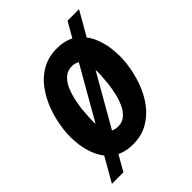

<svg xmlns="http://www.w3.org/2000/svg" viewBox="-191 -695 865 865"><g transform="rotate(-45 241.0 -262.5)"><path d="M463.9 -592.8 85.4 68.4H12.2L390.6 -592.8ZM31.2 -255.4 32.7 -265.6Q38.6 -314.5 56.2 -363.3Q73.7 -412.1 103 -452.4Q132.3 -492.7 175 -516.4Q217.8 -540 273.9 -538.6Q328.1 -537.1 363 -512.2Q397.9 -487.3 417 -447.8Q436 -408.2 441.7 -361.8Q447.3 -315.4 442.4 -270.5L440.9 -259.8Q434.6 -210.9 417.2 -162.4Q399.9 -113.8 370.1 -74.2Q340.3 -34.7 298.1 -11.5Q255.9 11.7 199.7 10.3Q146.5 8.8 111.3 -15.6Q76.2 -40 57.1 -79.1Q38.1 -118.2 32.2 -164.1Q26.4 -210 31.2 -255.4ZM154.8 -266.6 154.3 -255.9Q152.3 -237.8 150.9 -211.2Q149.4 -184.6 153.1 -158.2Q156.7 -131.8 169.7 -113.5Q182.6 -95.2 210.4 -94.2Q240.2 -92.8 260 -109.6Q279.8 -126.5 291.7 -153.3Q303.7 -180.2 309.8 -208.7Q315.9 -237.3 318.8 -259.8L319.8 -270Q321.8 -288.1 323.2 -314.9Q324.7 -341.8 320.8 -368.7Q316.9 -395.5 303.7 -414.1Q290.5 -432.6 263.7 -434.1Q233.4 -435.5 213.4 -418.2Q193.4 -400.9 181.6 -373.8Q169.9 -346.7 163.8 -317.9Q157.7 -289.1 154.8 -266.6Z"/></g></svg>

Font: Roboto Condensed SemiBold
Style: Italic
Weight: 600
Italic angle: -12°
Designer: Christian Robertson
Foundry: Google
Version: Version 3.008; 2023